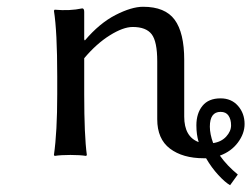

<svg xmlns="http://www.w3.org/2000/svg" viewBox="-20 -460 746 570"><path d="M634.8 -168Q667 -168 686.5 -145.8Q706.1 -123.5 706.1 -91.8Q706.1 -63.5 686.3 -36.9Q666.5 -10.3 632.8 2Q654.3 32.2 686 58.1L663.1 89.8Q648.4 81.5 628.2 59.6Q607.9 37.6 591.8 9.8H585Q522.5 9.8 484.6 -18.8Q446.8 -47.4 446.8 -106V-277.8Q446.8 -336.9 430.2 -358.4Q413.6 -379.9 374 -379.9Q345.7 -379.9 306.2 -355.2Q266.6 -330.6 230 -287.1V-180.2Q230 -57.1 237.8 0L235.8 2.9Q217.8 0 189 0Q160.2 0 142.1 2.9L140.1 0Q149.9 -67.9 149.9 -180.2V-233.9Q149.9 -366.7 140.1 -428.2L142.1 -431.2Q187.5 -427.2 224.1 -435.1Q230 -435.1 230 -424.8V-342.8L231.9 -339.8Q275.4 -391.1 323 -415.5Q370.6 -439.9 404.8 -439.9Q470.2 -439.9 498.5 -401.4Q526.9 -362.8 526.9 -282.2V-113.8Q526.9 -54.2 569.8 -38.1Q563 -60.5 563 -87.9Q563 -123.5 581.1 -145.8Q599.1 -168 634.8 -168ZM634.8 -127.9Q603 -127.9 603 -84Q603 -62 612.8 -35.2Q636.7 -38.6 651.4 -54.4Q666 -70.3 666 -87.9Q666 -105.5 658.4 -116.7Q650.9 -127.9 634.8 -127.9Z"/></svg>

Font: Linear Smooth
Style: Regular
Weight: 400
Designer: Philipp H. Poll, Flanker
Foundry: Philipp H. Poll, reworked by Flanker
Version: Version 1.061 | FøM Fix